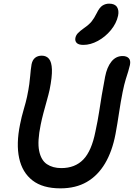

<svg xmlns="http://www.w3.org/2000/svg" viewBox="-20 -1019 734 1052"><path d="M311 13Q214 13 158 -30.5Q102 -74 85 -152.5Q68 -231 90 -338Q98 -379 110 -419.5Q122 -460 128 -488Q137 -531 140.5 -558.5Q144 -586 145.5 -603.5Q147 -621 148.5 -635Q150 -649 153 -667Q158 -691 172.5 -702.5Q187 -714 209 -714Q234 -714 248.5 -696.5Q263 -679 264.5 -638.5Q266 -598 252 -528Q246 -501 236.5 -467.5Q227 -434 218 -400Q209 -366 203 -336Q184 -244 194.5 -192.5Q205 -141 237 -119.5Q269 -98 316 -98Q391 -98 436.5 -145Q482 -192 503 -299Q516 -359 523 -405.5Q530 -452 537.5 -497Q545 -542 556 -599Q566 -651 590.5 -681.5Q615 -712 652 -712Q674 -712 685.5 -700Q697 -688 692 -663Q688 -645 682.5 -627.5Q677 -610 669 -584.5Q661 -559 652 -515Q641 -460 632.5 -402.5Q624 -345 613 -285Q595 -190 555.5 -123.5Q516 -57 455.5 -22Q395 13 311 13ZM437 -773Q411 -773 400.5 -783.5Q390 -794 393 -811Q396 -826 407 -837.5Q418 -849 439 -864Q468 -884 482 -901.5Q496 -919 510 -947Q525 -978 541.5 -988.5Q558 -999 578 -999Q609 -999 621 -980.5Q633 -962 627 -933Q618 -891 587.5 -854Q557 -817 516.5 -795Q476 -773 437 -773Z"/></svg>

Font: Shantell Sans Medium
Style: Italic
Weight: 500
Italic angle: -11°
Designer: Stephen Nixon, Anya Danilova, Shantell Martin
Foundry: Arrow Type
Version: Version 1.011;[c5ecc13dd]